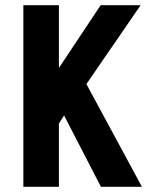

<svg xmlns="http://www.w3.org/2000/svg" viewBox="-20 -720 587 740"><path d="M369 0 227 -275 207 -244V0H70V-700H207V-458L368 -700H522L313 -396L527 0Z"/></svg>

Font: Share
Style: Bold
Weight: 700
Designer: Ralph du Carrois
Version: Version 1.002